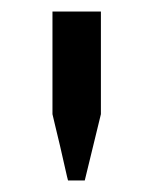

<svg xmlns="http://www.w3.org/2000/svg" viewBox="-20 -758 266 333"><path d="M98 -445Q97 -448 93 -466Q89 -484 84 -505.5Q79 -527 75 -543Q71 -559 71 -560V-738H155V-560L127 -445Z"/></svg>

Font: Rosario Light Light
Style: Regular
Weight: 300
Version: Version 1.101; ttfautohint (v1.8.1.43-b0c9)